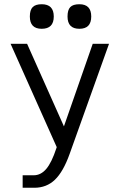

<svg xmlns="http://www.w3.org/2000/svg" viewBox="-20 -707 565 907"><path d="M246 -6 248 -12 30 -500H108L282 -110L418 -500H495L309 20Q279 104 239.5 142Q200 180 142 180H87V121H139Q173 121 198.5 91Q224 61 246 -6ZM177 -687Q234 -687 234 -629Q234 -571 177 -571Q121 -571 121 -629Q121 -660 134.5 -673.5Q148 -687 177 -687ZM355 -687Q411 -687 411 -629Q411 -571 355 -571Q299 -571 299 -629Q299 -660 312 -673.5Q325 -687 355 -687Z"/></svg>

Font: Fivo Sans
Style: Regular
Weight: 400
Designer: Alexander Slobzheninov
Foundry: Alexander Slobzheninov
Version: 1.0